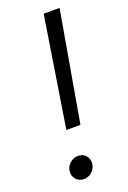

<svg xmlns="http://www.w3.org/2000/svg" viewBox="-143 -778 556 832"><g transform="rotate(-20 135.0 -361.5)"><path d="M93.8 -220.2 173.8 -727.5H247.1L158.7 -220.2ZM93.3 5.9Q70.8 5.9 56.6 -10.7Q42.5 -27.3 46.4 -50.3Q49.8 -70.8 66.4 -84.2Q83 -97.7 102.1 -97.7Q125.5 -97.7 138.9 -81.3Q152.3 -64.9 148.9 -42.5Q146 -22.5 129.9 -8.3Q113.8 5.9 93.3 5.9Z"/></g></svg>

Font: Inter 17pt Light
Style: Italic
Weight: 300
Italic angle: -9.3988°
Version: Version 4.001;git-66647c0bb